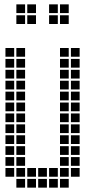

<svg xmlns="http://www.w3.org/2000/svg" viewBox="-20 -865 440 880"><path d="M5 -645V-605H45V-645ZM5 -595V-555H45V-595ZM5 -545V-505H45V-545ZM5 -495V-455H45V-495ZM5 -445V-405H45V-445ZM5 -395V-355H45V-395ZM5 -345V-305H45V-345ZM5 -295V-255H45V-295ZM5 -245V-205H45V-245ZM5 -195V-155H45V-195ZM5 -145V-105H45V-145ZM5 -95V-55H45V-95ZM55 -645V-605H95V-645ZM55 -595V-555H95V-595ZM55 -545V-505H95V-545ZM55 -495V-455H95V-495ZM55 -445V-405H95V-445ZM55 -395V-355H95V-395ZM55 -345V-305H95V-345ZM55 -295V-255H95V-295ZM55 -245V-205H95V-245ZM55 -195V-155H95V-195ZM55 -145V-105H95V-145ZM55 -95V-55H95V-95ZM55 -45V-5H95V-45ZM105 -95V-55H145V-95ZM155 -95V-55H195V-95ZM205 -95V-55H245V-95ZM205 -45V-5H245V-45ZM155 -45V-5H195V-45ZM105 -45V-5H145V-45ZM255 -45V-5H295V-45ZM255 -95V-55H295V-95ZM255 -145V-105H295V-145ZM255 -195V-155H295V-195ZM255 -245V-205H295V-245ZM255 -295V-255H295V-295ZM255 -345V-305H295V-345ZM255 -395V-355H295V-395ZM255 -445V-405H295V-445ZM255 -495V-455H295V-495ZM255 -545V-505H295V-545ZM255 -595V-555H295V-595ZM255 -645V-605H295V-645ZM305 -645V-605H345V-645ZM305 -595V-555H345V-595ZM305 -545V-505H345V-545ZM305 -495V-455H345V-495ZM305 -445V-405H345V-445ZM305 -395V-355H345V-395ZM305 -345V-305H345V-345ZM305 -295V-255H345V-295ZM305 -245V-205H345V-245ZM305 -195V-155H345V-195ZM305 -145V-105H345V-145ZM305 -95V-55H345V-95ZM55 -845V-805H95V-845ZM55 -795V-755H95V-795ZM105 -795V-755H145V-795ZM105 -845V-805H145V-845ZM205 -845V-805H245V-845ZM205 -795V-755H245V-795ZM255 -795V-755H295V-795ZM255 -845V-805H295V-845Z"/></svg>

Font: Nose Transport 13 Square
Style: Regular
Weight: 400
Designer: Nico Rohrbach
Foundry: Nose
Version: Version 1.400;Glyphs 3.2.3 (3260)